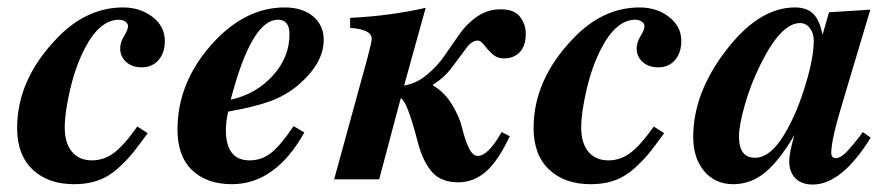

<svg xmlns="http://www.w3.org/2000/svg" viewBox="-20 -482 2390 516"><path d="M349 -142 377 -124Q352 -90 339 -73.5Q326 -57 304.5 -36.5Q283 -16 262 -5Q227 13 179 13Q109 13 67.5 -26.5Q26 -66 26 -138Q26 -267 131 -377Q211 -462 311 -462Q357 -462 390 -436.5Q423 -411 423 -372Q423 -340 406 -320.5Q389 -301 361 -301Q335 -301 319 -315.5Q303 -330 303 -352Q303 -368 313.5 -385Q324 -402 324 -412Q324 -419 316.5 -424Q309 -429 300 -429Q248 -429 208 -352Q183 -304 168.5 -241.5Q154 -179 154 -140Q154 -97 173.5 -74Q193 -51 227 -51Q259 -51 286 -71Q313 -91 349 -142Z M769 -143 798 -126Q720 13 603 13Q536 13 496.5 -24.5Q457 -62 457 -134Q457 -258 546.5 -360Q636 -462 745 -462Q793 -462 821.5 -438Q850 -414 850 -375Q850 -312 781 -253Q749 -226 707.5 -210.5Q666 -195 593 -182Q587 -152 587 -133Q587 -51 651 -51Q683 -51 708.5 -71Q734 -91 769 -143ZM758 -390Q758 -429 727 -429Q656 -429 600 -214Q668 -229 713 -278.5Q758 -328 758 -390Z M1124 -461 1066 -252Q1100 -258 1128 -281.5Q1156 -305 1175.5 -333.5Q1195 -362 1215 -390.5Q1235 -419 1263 -438Q1291 -457 1326 -457Q1362 -457 1377.5 -437Q1393 -417 1393 -391Q1393 -359 1377 -342Q1361 -325 1334 -325Q1316 -325 1303 -337Q1290 -349 1281 -361Q1272 -373 1264 -373Q1248 -373 1233 -352.5Q1218 -332 1195.5 -302Q1173 -272 1144 -255V-252Q1174 -235 1194.5 -201.5Q1215 -168 1222 -138Q1229 -108 1239.5 -85.5Q1250 -63 1264 -63Q1292 -63 1328 -127L1350 -116Q1318 -48 1285 -20Q1252 8 1212 8Q1164 8 1139.5 -21.5Q1115 -51 1102 -103Q1074 -211 1057 -218L999 0H878L968 -328Q979 -370 979 -378Q979 -403 921 -407V-434Q1027 -439 1124 -461Z M1737 -142 1765 -124Q1740 -90 1727 -73.5Q1714 -57 1692.5 -36.5Q1671 -16 1650 -5Q1615 13 1567 13Q1497 13 1455.5 -26.5Q1414 -66 1414 -138Q1414 -267 1519 -377Q1599 -462 1699 -462Q1745 -462 1778 -436.5Q1811 -411 1811 -372Q1811 -340 1794 -320.5Q1777 -301 1749 -301Q1723 -301 1707 -315.5Q1691 -330 1691 -352Q1691 -368 1701.5 -385Q1712 -402 1712 -412Q1712 -419 1704.5 -424Q1697 -429 1688 -429Q1636 -429 1596 -352Q1571 -304 1556.5 -241.5Q1542 -179 1542 -140Q1542 -97 1561.5 -74Q1581 -51 1615 -51Q1647 -51 1674 -71Q1701 -91 1737 -142Z M2299 -127 2320 -112Q2242 14 2164 14Q2135 14 2118 -2.5Q2101 -19 2101 -50Q2101 -71 2115 -119Q2073 -48 2035 -17.5Q1997 13 1951 13Q1902 13 1872.5 -22Q1843 -57 1843 -114Q1843 -231 1930 -345Q2019 -462 2116 -462Q2148 -462 2165.5 -445Q2183 -428 2190 -390H2191L2208 -449L2319 -456L2244 -205Q2214 -106 2214 -72Q2214 -57 2226 -57Q2238 -57 2253 -71.5Q2268 -86 2299 -127ZM2167 -373Q2167 -393 2156.5 -406.5Q2146 -420 2130 -420Q2078 -420 2022 -305Q1997 -254 1981.5 -199.5Q1966 -145 1966 -115Q1966 -58 2009 -58Q2054 -58 2095 -133Q2124 -185 2145.5 -256.5Q2167 -328 2167 -373Z"/></svg>

Font: STIX
Style: Bold Italic
Weight: 700
Italic angle: -16.33°
Designer: MicroPress Inc., with final additions and corrections provided by Coen Hoffman, Elsevier (retired)
Version: Version 1.1.1